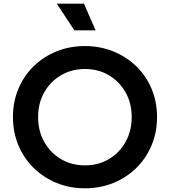

<svg xmlns="http://www.w3.org/2000/svg" viewBox="-20 -1006 918 1038"><path d="M439 12Q522 12 593 -17Q664 -46 717 -98Q770 -150 799.5 -220.5Q829 -291 829 -373Q829 -456 799.5 -526Q770 -596 717 -647.5Q664 -699 593 -728Q522 -757 439 -757Q356 -757 285 -728Q214 -699 161.5 -647.5Q109 -596 79.5 -526Q50 -456 50 -373Q50 -291 79.5 -220.5Q109 -150 162 -98Q215 -46 286 -17Q357 12 439 12ZM439 -112Q367 -112 309.5 -146Q252 -180 219 -239Q186 -298 186 -373Q186 -448 219 -506.5Q252 -565 309.5 -599Q367 -633 439 -633Q512 -633 569 -599Q626 -565 659 -506.5Q692 -448 692 -373Q692 -298 659 -239Q626 -180 569 -146Q512 -112 439 -112ZM382 -842H497L434 -986H287Z"/></svg>

Font: Plus Jakarta Sans
Style: Bold
Weight: 700
Designer: Gumpita Rahayu
Foundry: Tokotype
Version: Version 2.004; ttfautohint (v1.8.3)